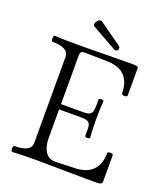

<svg xmlns="http://www.w3.org/2000/svg" viewBox="-150 -932 901 1039"><g transform="rotate(20 300.5 -413.0)"><path d="M35.6 -13.2Q35.6 -20.5 37.6 -25.6Q39.6 -30.8 43 -30.8Q138.2 -30.8 138.2 -82V-578.1Q138.2 -631.3 44.4 -631.3Q41 -631.3 39.1 -636.5Q37.1 -641.6 37.1 -648.4Q37.1 -655.8 39.1 -660.9Q41 -666 44.4 -666Q95.2 -663.1 171.4 -663.1Q224.1 -663.1 263.7 -663.6Q303.2 -664.1 330.1 -664.6Q409.2 -666 488.3 -666Q507.8 -666 516.8 -663.8Q525.9 -661.6 525.9 -656.7V-497.6Q525.9 -493.2 521.2 -491Q516.6 -488.8 509.8 -488.8Q502.9 -488.8 498 -491.2Q493.2 -493.7 493.2 -497.6Q493.2 -562 460 -596.9Q426.8 -631.8 361.8 -633.3L222.7 -636.2Q213.4 -636.2 208 -630.1Q202.6 -624 202.6 -612.8V-330.1H328.6Q352.5 -330.1 364.3 -335.2Q376 -340.3 380.4 -353Q384.8 -365.7 384.8 -391.1V-423.3Q384.8 -426.3 389.2 -428Q393.6 -429.7 399.4 -429.7Q405.3 -429.7 409.2 -428Q413.1 -426.3 413.1 -423.3Q409.2 -383.3 409.2 -318.4Q409.2 -252.9 413.1 -212.9Q413.1 -210 408.9 -208.3Q404.8 -206.5 398.9 -206.5Q393.6 -206.5 389.2 -208.3Q384.8 -210 384.8 -212.9V-252.4Q384.8 -272.5 379.2 -282.5Q373.5 -292.5 361.8 -296.1Q350.1 -299.8 328.6 -299.8H202.6V-134.8Q202.6 -85.4 222.4 -55.9Q242.2 -26.4 278.8 -26.4L395.5 -30.3Q459 -32.7 493.4 -67.1Q527.8 -101.6 527.8 -165.5Q527.8 -169.9 532.5 -172.1Q537.1 -174.3 543.5 -174.3Q550.3 -174.3 555.2 -172.1Q560.1 -169.9 560.1 -165.5V-14.6Q560.1 -5.4 552.7 -1Q545.4 3.4 529.3 3.4Q470.2 3.4 425.5 2.9Q380.9 2.4 351.6 2Q232.4 0 173.3 0Q104 0 43 3.4Q39.6 3.4 37.6 -1.5Q35.6 -6.3 35.6 -13.2ZM222.7 -797.9Q222.7 -807.6 231.7 -818.1Q240.7 -828.6 250.5 -828.6Q255.9 -828.6 258.8 -826.2L387.7 -734.4Q395.5 -728.5 395.5 -720.2Q395.5 -713.9 391.1 -709.2Q386.7 -704.6 379.9 -704.6Q374.5 -704.6 367.7 -708.5L229.5 -786.6Q222.7 -789.6 222.7 -797.9Z"/></g></svg>

Font: JuniusX Light
Style: Regular
Weight: 300
Designer: Peter S. Baker
Foundry: Briery Creek Software
Version: Version 1.008